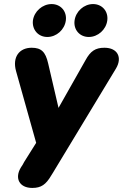

<svg xmlns="http://www.w3.org/2000/svg" viewBox="-20 -736 605 945"><path d="M139 189C183 189 206 172 232 128L242 112L251 97L551 -399C583 -453 559 -501 494 -501C449 -501 425 -484 401 -440L268 -205L217 -424C204 -481 183 -501 136 -501C74 -501 40 -454 59 -386L158 -33L99 61L92 74L83 88C51 140 74 189 139 189ZM213 -554C258 -554 298 -590 304 -635C310 -680 279 -716 234 -716C189 -716 148 -680 142 -635C137 -590 168 -554 213 -554ZM417 -554C462 -554 502 -590 508 -635C514 -680 483 -716 438 -716C393 -716 353 -680 347 -635C341 -590 372 -554 417 -554Z"/></svg>

Font: SN Pro Heavy
Style: Italic
Weight: 800
Italic angle: -9°
Designer: Tobias Whetton
Foundry: Supernotes
Version: Version 1.001;Glyphs 3.2 (3249)